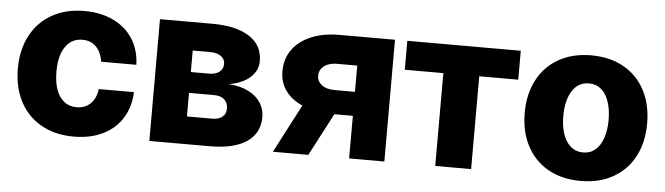

<svg xmlns="http://www.w3.org/2000/svg" viewBox="-40 -680 2885 833"><g transform="rotate(5 1402.5 -263.5)"><path d="M32.2 -263.7Q32.2 -344.7 64.5 -406.5Q96.7 -468.3 157 -502.7Q217.3 -537.1 298.8 -537.1Q370.6 -537.1 425.3 -510.7Q480 -484.4 510.5 -436.3Q541 -388.2 543 -324.2H389.6Q383.8 -365.2 360.6 -388.7Q337.4 -412.1 300.8 -412.1Q254.4 -412.1 227.3 -373.8Q200.2 -335.4 200.2 -265.6Q200.2 -194.8 227.1 -156.5Q253.9 -118.2 300.8 -118.2Q336.9 -118.2 360.8 -140.9Q384.8 -163.6 389.6 -205.1H543Q540.5 -140.6 510.3 -92Q480 -43.5 425.8 -16.8Q371.6 9.8 298.8 9.8Q216.8 9.8 156.5 -24.7Q96.2 -59.1 64.2 -120.8Q32.2 -182.6 32.2 -263.7Z M627.9 -530.3H856.4Q959.5 -530.3 1017.3 -493.2Q1075.2 -456.1 1075.2 -386.7Q1075.2 -344.7 1042 -315.2Q1008.8 -285.6 949.2 -275.4Q1000 -272.5 1035.6 -254.4Q1071.3 -236.3 1089.4 -208Q1107.4 -179.7 1107.4 -145.5Q1107.4 -75.7 1051.8 -37.8Q996.1 0 891.6 0H627.9ZM951.2 -168.9Q951.2 -193.8 935.3 -208.3Q919.4 -222.7 891.6 -222.7H781.2V-120.1H891.6Q919.4 -120.1 935.3 -133.1Q951.2 -146 951.2 -168.9ZM921.9 -361.3Q921.9 -382.3 904.3 -394.8Q886.7 -407.2 856.4 -407.2H781.2V-313.5H860.4Q889.2 -313.5 905.5 -326.2Q921.9 -338.9 921.9 -361.3Z M1498 -185.5H1417.5L1320.3 0H1166L1275.9 -210.9Q1228 -231.9 1202.1 -268.3Q1176.3 -304.7 1176.8 -351.6Q1176.3 -404.3 1204.6 -444.8Q1232.9 -485.4 1285.9 -507.8Q1338.9 -530.3 1410.2 -530.3H1651.4V0H1498ZM1410.2 -290H1498V-404.3H1410.2Q1385.3 -404.3 1367.7 -396.2Q1350.1 -388.2 1341.3 -375Q1332.5 -361.8 1333 -346.7Q1332 -322.8 1352.5 -306.4Q1373 -290 1410.2 -290Z M1705.1 -530.3H2199.2V-404.3H2029.3V0H1873V-404.3H1705.1Z M2239.7 -263.7Q2239.7 -345.2 2272 -407Q2304.2 -468.8 2364.5 -502.9Q2424.8 -537.1 2506.3 -537.1Q2587.9 -537.1 2648.2 -502.9Q2708.5 -468.8 2740.7 -407Q2772.9 -345.2 2772.9 -263.7Q2772.9 -182.1 2740.7 -120.4Q2708.5 -58.6 2648.2 -24.4Q2587.9 9.8 2506.3 9.8Q2424.8 9.8 2364.5 -24.4Q2304.2 -58.6 2272 -120.4Q2239.7 -182.1 2239.7 -263.7ZM2605 -264.6Q2605 -309.1 2593.5 -343.3Q2582 -377.4 2560.1 -396.2Q2538.1 -415 2507.3 -415Q2460 -415 2433.8 -374Q2407.7 -333 2407.7 -264.6Q2407.7 -196.3 2433.8 -155.3Q2460 -114.3 2507.3 -114.3Q2538.1 -114.3 2560.1 -133.1Q2582 -151.9 2593.5 -186Q2605 -220.2 2605 -264.6Z"/></g></svg>

Font: Pretendard GOV ExtraBold
Style: Regular
Weight: 800
Designer: Base glyphs from Inter by Rasmus Andersson; Hangeul glyphs from Noto Sans CJK(Source Han Sans) by Jang Soo-young and Kan
Foundry: Kil Hyung-jin
Version: Version 1.309